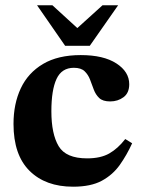

<svg xmlns="http://www.w3.org/2000/svg" viewBox="-20 -694 535 725"><path d="M453 -169 479 -153Q459 -109 432.5 -71.5Q406 -34 364.5 -11.5Q323 11 256 11Q152 11 91.5 -49Q31 -109 31 -226Q31 -302 58.5 -360.5Q86 -419 142.5 -452.5Q199 -486 285 -486Q371 -486 419.5 -454.5Q468 -423 468 -376Q468 -343 446.5 -327Q425 -311 396 -311Q368 -311 354.5 -324Q341 -337 334 -356Q327 -375 320 -393.5Q313 -412 299.5 -425Q286 -438 259 -438Q213 -438 193.5 -396Q174 -354 174 -274Q174 -188 201.5 -142Q229 -96 309 -96Q360 -96 392.5 -114.5Q425 -133 453 -169ZM319 -521H226L120 -674H178L272 -588L367 -674H426Z"/></svg>

Font: STIX Two Text
Style: Bold
Weight: 700
Designer: Ross Mills, John Hudson & Paul Hanslow, Tiro Typeworks Ltd; with prior portions MicroPress Inc., and Coen Hoffman.
Foundry: Tiro Typeworks Ltd
Version: Version 2.13 b171